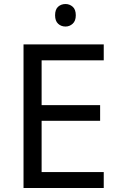

<svg xmlns="http://www.w3.org/2000/svg" viewBox="-20 -935 596 955"><path d="M496 0H97V-714H496V-635H187V-412H478V-334H187V-79H496ZM306 -915Q326 -915 341.5 -901.5Q357 -888 357 -859Q357 -831 341.5 -817Q326 -803 306 -803Q284 -803 269 -817Q254 -831 254 -859Q254 -888 269 -901.5Q284 -915 306 -915Z"/></svg>

Font: Noto Sans Syloti Nagri
Style: Regular
Weight: 400
Designer: Monotype Design Team
Foundry: Monotype Imaging Inc.
Version: Version 2.003; ttfautohint (v1.8.4.7-5d5b)